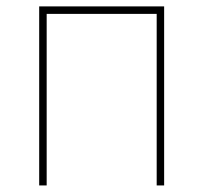

<svg xmlns="http://www.w3.org/2000/svg" viewBox="-20 -565 620 585"><path d="M99.4 0V-545.5H480.1V0H457.4V-522.7H122.2V0Z"/></svg>

Font: Inter UI Thin
Style: Regular
Weight: 100
Designer: Rasmus Andersson
Foundry: rsms
Version: 3.2;8d6f07862